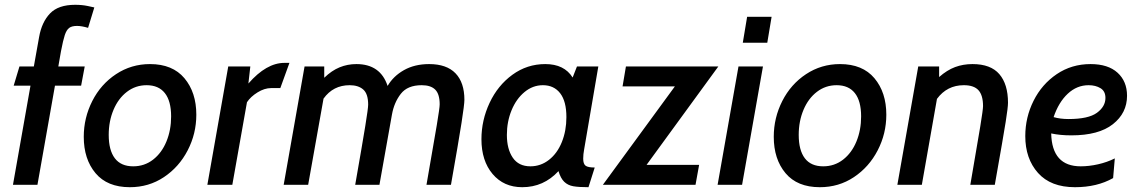

<svg xmlns="http://www.w3.org/2000/svg" viewBox="-20 -770 4740 800"><path d="M107 -413H37L61 -493H121L143 -616Q154 -678 188.5 -714Q223 -750 293 -750Q322 -750 345.5 -745Q369 -740 373 -739L347 -654Q320 -662 301 -662Q279 -662 268 -653.5Q257 -645 250 -624Q243 -603 234 -556L223 -493H333L318 -413H209L136 0H34Z M329 -200Q329 -279 364.5 -349Q400 -419 463.5 -461Q527 -503 605 -503Q699 -503 748.5 -444Q798 -385 798 -292Q798 -213 762 -143.5Q726 -74 663 -32Q600 10 521 10Q427 10 378 -48.5Q329 -107 329 -200ZM693 -285Q693 -349 667 -382Q641 -415 591 -415Q545 -415 509 -387.5Q473 -360 453 -312.5Q433 -265 433 -208Q433 -144 458.5 -110.5Q484 -77 535 -77Q582 -77 618 -105Q654 -133 673.5 -180.5Q693 -228 693 -285Z M931 -493H1023L1015 -422Q1090 -508 1165 -508H1186L1148 -403H1110Q1082 -403 1053 -385Q1024 -367 1009 -344L948 0H844Z M1249 -493H1331V-446Q1362 -476 1395 -489.5Q1428 -503 1465 -503Q1565 -503 1595 -412Q1619 -453 1663.5 -478Q1708 -503 1768 -503Q1841 -503 1878 -464.5Q1915 -426 1915 -354Q1915 -335 1903 -258Q1891 -181 1859 0H1757Q1788 -177 1800 -249Q1812 -321 1812 -335Q1812 -378 1793.5 -396.5Q1775 -415 1737 -415Q1678 -415 1650 -379Q1622 -343 1613 -292L1561 0H1460Q1490 -171 1502 -245Q1514 -319 1514 -334Q1514 -379 1493.5 -397Q1473 -415 1437 -415Q1368 -415 1328 -359L1264 0H1162Z M1986 -190Q1986 -269 2020 -341.5Q2054 -414 2115 -458.5Q2176 -503 2252 -503Q2331 -503 2366 -447L2384 -493H2473L2414 -148Q2410 -127 2410 -109Q2410 -87 2420 -79.5Q2430 -72 2458 -72L2432 10Q2391 10 2368.5 6Q2346 2 2331 -12.5Q2316 -27 2307 -57Q2245 10 2156 10Q2079 10 2032.5 -45Q1986 -100 1986 -190ZM2340 -282Q2340 -348 2314 -381.5Q2288 -415 2242 -415Q2200 -415 2165.5 -386.5Q2131 -358 2111.5 -310.5Q2092 -263 2092 -208Q2092 -149 2116.5 -113Q2141 -77 2190 -77Q2233 -77 2267.5 -104Q2302 -131 2321 -178Q2340 -225 2340 -282Z M2792 -410H2574L2588 -493H2973L2674 -83H2893L2878 0H2492Z M3093 -700H3195L3177 -592H3075ZM3057 -493H3159L3072 0H2970Z M3204 -200Q3204 -279 3239.5 -349Q3275 -419 3338.5 -461Q3402 -503 3480 -503Q3574 -503 3623.5 -444Q3673 -385 3673 -292Q3673 -213 3637 -143.5Q3601 -74 3538 -32Q3475 10 3396 10Q3302 10 3253 -48.5Q3204 -107 3204 -200ZM3568 -285Q3568 -349 3542 -382Q3516 -415 3466 -415Q3420 -415 3384 -387.5Q3348 -360 3328 -312.5Q3308 -265 3308 -208Q3308 -144 3333.5 -110.5Q3359 -77 3410 -77Q3457 -77 3493 -105Q3529 -133 3548.5 -180.5Q3568 -228 3568 -285Z M3806 -493H3893V-449Q3926 -478 3959.5 -490.5Q3993 -503 4032 -503Q4108 -503 4144 -461Q4180 -419 4180 -342Q4180 -323 4170.5 -263Q4161 -203 4125 0H4023Q4053 -173 4064.5 -243.5Q4076 -314 4076 -328Q4076 -373 4057 -394Q4038 -415 3996 -415Q3926 -415 3884 -358L3821 0H3719Z M4252 -203Q4252 -281 4286.5 -350Q4321 -419 4383 -461Q4445 -503 4524 -503Q4597 -503 4636.5 -467Q4676 -431 4676 -371Q4676 -299 4617 -252.5Q4558 -206 4444 -206Q4397 -206 4360 -214Q4363 -77 4483 -77Q4518 -77 4555.5 -85.5Q4593 -94 4625 -110L4618 -28Q4551 10 4459 10Q4358 10 4305 -49.5Q4252 -109 4252 -203ZM4586 -362Q4586 -390 4565.5 -402.5Q4545 -415 4516 -415Q4467 -415 4429 -379.5Q4391 -344 4370 -282Q4398 -274 4432 -274Q4515 -274 4550.5 -300Q4586 -326 4586 -362Z"/></svg>

Font: Cabin Medium
Style: Italic
Weight: 500
Italic angle: -7°
Designer: Pablo Impallari
Foundry: Pablo Impallari. http://www.impallari.com Igino Marini. http://www.ikern.com
Version: Version 2.200